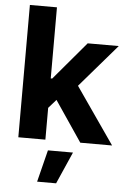

<svg xmlns="http://www.w3.org/2000/svg" viewBox="-61 -751 681 1022"><g transform="rotate(5 279.0 -240.0)"><path d="M56.6 -707H201.2V-327.1H209L380.9 -530.3H546.9L349.1 -300.8L557.6 0H387.7L241.7 -215.8L201.2 -169.9V0H56.6ZM219.7 55.7H353.5L278.3 226.6H176.8Z"/></g></svg>

Font: WEMIX Pretendard
Style: Bold
Weight: 700
Designer: Base glyphs from Inter by Rasmus Andersson; Hangeul glyphs from Noto Sans CJK(Source Han Sans) by Jang Soo-young and Kan
Foundry: Kil Hyung-jin
Version: Version 1.000